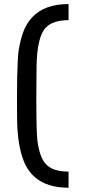

<svg xmlns="http://www.w3.org/2000/svg" viewBox="-20 -797 415 931"><path d="M312.5 113.3Q144.5 113.3 93.8 -19.5Q66.4 -92.3 63.5 -197.8Q63 -213.9 62.7 -239.5Q62.5 -265.1 62.5 -290.8Q62.5 -316.4 62.5 -332Q62.5 -374.5 63.2 -418.5Q64 -462.4 65.9 -498.3Q67.9 -534.2 70.3 -551.8Q78.6 -604 93.5 -643.8Q108.4 -683.6 136.7 -713.9Q196.8 -777.3 312.5 -777.3V-699.2Q236.3 -699.2 202.1 -663.1Q159.2 -618.2 157.2 -471.7Q157.2 -456.5 157 -430.4Q156.7 -404.3 156.5 -377.4Q156.2 -350.6 156.2 -332Q156.2 -236.3 157.5 -187.5Q158.7 -138.7 161.1 -117.2Q167 -68.4 181.4 -34.2Q195.8 0 226.8 17.6Q257.8 35.2 312.5 35.2Z"/></svg>

Font: Michroma
Style: Regular
Weight: 400
Designer: Vernon Adams
Foundry: Vernon Adams
Version: Version 1.100; ttfautohint (v1.8.4.7-5d5b);gftools[0.9.29]